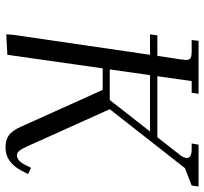

<svg xmlns="http://www.w3.org/2000/svg" viewBox="-42 -700 749 705"><g transform="rotate(90 332.5 -347.5)"><path d="M106 3.9 107.9 -22 181.2 -523.9H106L109.9 -550.8H185.1L198.2 -637.2Q200.2 -650.9 200.2 -655.8Q200.2 -668.5 193.4 -672.6Q186.5 -676.8 168 -676.8H127L129.9 -702.1H324.2L320.8 -676.8H277.8L259.8 -550.8H483.9L550.8 -636.2Q560.1 -649.4 560.1 -659.2Q560.1 -676.8 527.8 -676.8H506.8L511.2 -702.1H665L661.1 -676.8L597.2 -651.9L380.9 -376L514.2 -80.1Q525.4 -54.7 533 -44.9Q540.5 -35.2 550.8 -35.2Q569.8 -35.2 585 -64.9L596.2 -86.9L619.1 -76.2L607.9 -54.2Q576.7 6.8 522 6.8Q493.7 6.8 476.8 -5.4Q460 -17.6 445.8 -48.8L310.1 -350.1H231L181.2 0ZM234.9 -376H347.2L462.9 -523.9H255.9Z"/></g></svg>

Font: Dihjauti
Style: Italic
Weight: 400
Italic angle: -9°
Designer: T. Christopher White
Version: Version 3.0.0